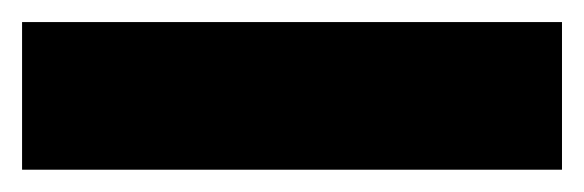

<svg xmlns="http://www.w3.org/2000/svg" viewBox="-20 -20 529 174"><path d="M489.3 0H0V133.8H489.3Z"/></svg>

Font: Raveo ExtraBold
Style: Regular
Weight: 800
Designer: Jakub Foglar, Rasmus Andersson (Inter)
Foundry: Jakubfoglar.com
Version: Version 1.100;Glyphs 3.2.3 (3260)